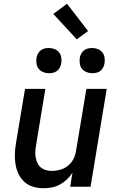

<svg xmlns="http://www.w3.org/2000/svg" viewBox="-20 -992 640 1020"><path d="M213 8Q184 8 157.5 0.5Q131 -7 111 -24.5Q91 -42 79 -66.5Q67 -91 62.5 -118.5Q58 -146 59 -174.5Q60 -203 65 -232L113 -520H221L171 -217Q168 -201 167.5 -185Q167 -169 170 -153.5Q173 -138 179.5 -124.5Q186 -111 198 -101.5Q210 -92 225 -88Q240 -84 257 -84Q278 -84 300.5 -90.5Q323 -97 341.5 -112Q360 -127 370.5 -148Q381 -169 384 -191L439 -520H547L461 0H353L365 -75Q353 -56 336 -39.5Q319 -23 299 -12Q279 -1 256.5 3.5Q234 8 213 8ZM470 -603Q454 -603 439.5 -609Q425 -615 415.5 -626.5Q406 -638 404 -654Q402 -670 404 -686Q406 -697 412 -707.5Q418 -718 427 -725Q436 -732 447.5 -734.5Q459 -737 470 -737Q486 -737 500.5 -731Q515 -725 524 -713.5Q533 -702 535.5 -686Q538 -670 535 -654Q533 -643 527.5 -632.5Q522 -622 512.5 -615Q503 -608 492 -605.5Q481 -603 470 -603ZM240 -603Q224 -603 209.5 -609Q195 -615 185.5 -626.5Q176 -638 174 -654Q172 -670 174 -686Q176 -697 182 -707.5Q188 -718 197 -725Q206 -732 217.5 -734.5Q229 -737 240 -737Q256 -737 270.5 -731Q285 -725 294 -713.5Q303 -702 305.5 -686Q308 -670 305 -654Q303 -643 297.5 -632.5Q292 -622 282.5 -615Q273 -608 262 -605.5Q251 -603 240 -603ZM388 -783 263 -918 336 -972 448 -827Z"/></svg>

Font: Iosevka Aile Semibold Oblique
Style: Regular
Weight: 600
Italic angle: -9°
Designer: Belleve Invis
Foundry: Belleve Invis
Version: Version 31.1.0; ttfautohint (v1.8.4)